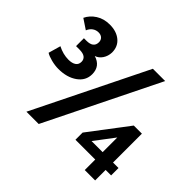

<svg xmlns="http://www.w3.org/2000/svg" viewBox="-162 -927 1138 1138"><g transform="rotate(45 407.5 -357.5)"><path d="M136 -313Q107 -313 75.5 -321Q44 -329 27 -340L49 -417Q94 -394 139 -394Q169 -394 186 -405.5Q203 -417 203 -440Q203 -460 188.5 -471.5Q174 -483 142 -483H114V-549H135Q194 -549 194 -595Q194 -613 182.5 -624Q171 -635 151 -635Q131 -635 114.5 -623.5Q98 -612 89 -590L26 -632Q43 -668 79.5 -691.5Q116 -715 166 -715Q222 -715 257 -686Q292 -657 292 -607Q291 -576 275 -552Q259 -528 234 -520Q300 -500 300 -433Q300 -379 253.5 -346Q207 -313 136 -313ZM181 0 531 -710H634L284 0ZM803 -88H757V0H670V-88H504V-148L689 -392H757V-150H803ZM577 -150H670V-273Z"/></g></svg>

Font: Livvic SemiBold
Style: Regular
Weight: 600
Designer: Jacques Le Bailly, Baron von Fonthausen
Version: Version 1.001; ttfautohint (v1.8.2)